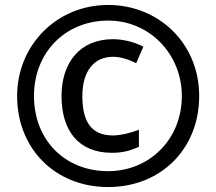

<svg xmlns="http://www.w3.org/2000/svg" viewBox="-20 -744 872 774"><path d="M416 10C629 10 783 -144 783 -357C783 -570 619 -724 416 -724C207 -724 49 -560 49 -357C49 -144 203 10 416 10ZM416 -54C241 -54 117 -180 117 -357C117 -534 245 -661 416 -661C585 -661 713 -524 713 -357C713 -180 580 -54 416 -54ZM431 -128C478 -128 508 -138 540 -152V-221C507 -208 466 -198 435 -198C347 -198 312 -255 312 -357C312 -455 357 -515 436 -515C464 -515 496 -506 529 -489L558 -556C521 -575 476 -586 435 -586C301 -586 228 -490 228 -357C228 -219 295 -128 431 -128Z"/></svg>

Font: Noto Traditional Nushu
Style: Bold
Weight: 700
Designer: LIU Zhao
Foundry: LiuZhao Studio
Version: Version 2.003